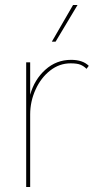

<svg xmlns="http://www.w3.org/2000/svg" viewBox="-20 -750 383 770"><path d="M336 -486 327 -474Q316 -485 302.5 -490.5Q289 -496 263 -496Q218 -496 181 -467Q144 -438 122.5 -390.5Q101 -343 101 -291V0H85V-500H101V-370Q118 -431 162 -470.5Q206 -510 265 -510Q312 -510 336 -486ZM291 -730 203 -583H188L273 -730Z"/></svg>

Font: Work Sans Hairline
Style: Regular
Weight: 400
Designer: Wei Huang
Foundry: Wei Huang
Version: Version 1.032